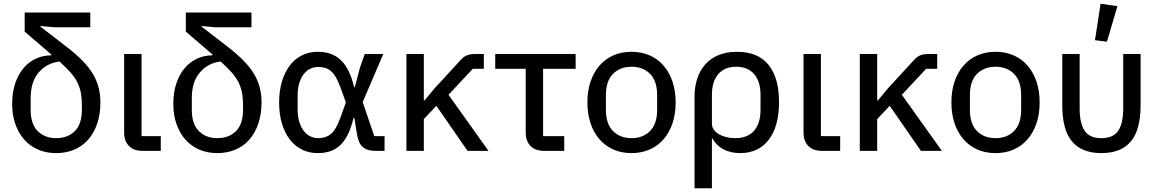

<svg xmlns="http://www.w3.org/2000/svg" viewBox="-20 -807 6197 1027"><path d="M271 -661 197 -668V-664L333 -559Q384 -520 419.5 -484Q455 -448 476.5 -412Q498 -376 507.5 -338.5Q517 -301 517 -260Q517 -197 500 -146.5Q483 -96 452 -60.5Q421 -25 377 -6.5Q333 12 280 12Q227 12 183.5 -7Q140 -26 109.5 -60.5Q79 -95 62 -143.5Q45 -192 45 -250Q45 -314 62 -363Q79 -412 108 -445Q137 -478 174.5 -494.5Q212 -511 254 -511V-516L112 -638V-740H463V-661ZM418 -243Q418 -279 413 -308Q408 -337 395 -364Q382 -391 358.5 -418Q335 -445 298 -478Q231 -470 187.5 -420Q144 -370 144 -282V-220Q144 -143 182 -105.5Q220 -68 280 -68Q342 -68 380 -105.5Q418 -143 418 -220Z M840 0H743Q695 0 669.5 -26.5Q644 -53 644 -98V-518H737V-79H840Z M1133 -661 1059 -668V-664L1195 -559Q1246 -520 1281.5 -484Q1317 -448 1338.5 -412Q1360 -376 1369.5 -338.5Q1379 -301 1379 -260Q1379 -197 1362 -146.5Q1345 -96 1314 -60.5Q1283 -25 1239 -6.5Q1195 12 1142 12Q1089 12 1045.5 -7Q1002 -26 971.5 -60.5Q941 -95 924 -143.5Q907 -192 907 -250Q907 -314 924 -363Q941 -412 970 -445Q999 -478 1036.5 -494.5Q1074 -511 1116 -511V-516L974 -638V-740H1325V-661ZM1280 -243Q1280 -279 1275 -308Q1270 -337 1257 -364Q1244 -391 1220.5 -418Q1197 -445 1160 -478Q1093 -470 1049.5 -420Q1006 -370 1006 -282V-220Q1006 -143 1044 -105.5Q1082 -68 1142 -68Q1204 -68 1242 -105.5Q1280 -143 1280 -220Z M2037 0H1989Q1945 0 1921.5 -19.5Q1898 -39 1890 -87L1875 -177H1871Q1850 -83 1805 -35.5Q1760 12 1680 12Q1633 12 1595 -7Q1557 -26 1530 -61Q1503 -96 1488 -146.5Q1473 -197 1473 -259Q1473 -321 1488 -371Q1503 -421 1530 -456.5Q1557 -492 1595 -511Q1633 -530 1680 -530Q1758 -530 1805 -483.5Q1852 -437 1874 -341H1878L1905 -444L1931 -518H2030L1920 -261L1982 -79H2037ZM1682 -68Q1723 -68 1750.5 -91Q1778 -114 1801 -178L1830 -259L1801 -340Q1789 -372 1777 -393Q1765 -414 1750.5 -426.5Q1736 -439 1719.5 -444Q1703 -449 1682 -449Q1660 -449 1640 -439.5Q1620 -430 1605 -411Q1590 -392 1581 -363Q1572 -334 1572 -296V-222Q1572 -184 1581 -155Q1590 -126 1605 -106.5Q1620 -87 1640 -77.5Q1660 -68 1682 -68Z M2314 -241 2247 -170V0H2154V-518H2247V-270H2251L2305 -335L2443 -485Q2460 -504 2477 -511Q2494 -518 2519 -518H2568V-439H2509L2379 -300L2593 0H2481Z M2891 0Q2843 0 2817.5 -26.5Q2792 -53 2792 -98V-439H2629V-518H3059V-439H2885V-79H2998V0Z M3358 12Q3305 12 3261.5 -7Q3218 -26 3187 -61.5Q3156 -97 3139 -147Q3122 -197 3122 -259Q3122 -321 3139 -371Q3156 -421 3187 -456.5Q3218 -492 3261.5 -511Q3305 -530 3358 -530Q3411 -530 3454.5 -511Q3498 -492 3529 -456.5Q3560 -421 3577 -371Q3594 -321 3594 -259Q3594 -197 3577 -147Q3560 -97 3529 -61.5Q3498 -26 3454.5 -7Q3411 12 3358 12ZM3358 -68Q3419 -68 3457 -106Q3495 -144 3495 -220V-298Q3495 -374 3457 -412Q3419 -450 3358 -450Q3297 -450 3259 -412Q3221 -374 3221 -298V-220Q3221 -144 3259 -106Q3297 -68 3358 -68Z M3695 -290Q3695 -341 3709 -385Q3723 -429 3751.5 -461.5Q3780 -494 3822.5 -512Q3865 -530 3922 -530Q4035 -530 4091 -460Q4147 -390 4147 -262Q4147 -131 4092 -59.5Q4037 12 3938 12Q3888 12 3849.5 -8.5Q3811 -29 3792 -65H3788V200H3695ZM3912 -68Q3979 -68 4013.5 -107.5Q4048 -147 4048 -220V-299Q4048 -371 4014 -410.5Q3980 -450 3918 -450Q3856 -450 3822 -410.5Q3788 -371 3788 -299V-146Q3788 -128 3798 -113.5Q3808 -99 3825.5 -89Q3843 -79 3865.5 -73.5Q3888 -68 3912 -68Z M4474 0H4377Q4329 0 4303.5 -26.5Q4278 -53 4278 -98V-518H4371V-79H4474Z M4739 -241 4672 -170V0H4579V-518H4672V-270H4676L4730 -335L4868 -485Q4885 -504 4902 -511Q4919 -518 4944 -518H4993V-439H4934L4804 -300L5018 0H4906Z M5305 12Q5252 12 5208.5 -7Q5165 -26 5134 -61.5Q5103 -97 5086 -147Q5069 -197 5069 -259Q5069 -321 5086 -371Q5103 -421 5134 -456.5Q5165 -492 5208.5 -511Q5252 -530 5305 -530Q5358 -530 5401.5 -511Q5445 -492 5476 -456.5Q5507 -421 5524 -371Q5541 -321 5541 -259Q5541 -197 5524 -147Q5507 -97 5476 -61.5Q5445 -26 5401.5 -7Q5358 12 5305 12ZM5305 -68Q5366 -68 5404 -106Q5442 -144 5442 -220V-298Q5442 -374 5404 -412Q5366 -450 5305 -450Q5244 -450 5206 -412Q5168 -374 5168 -298V-220Q5168 -144 5206 -106Q5244 -68 5305 -68Z M5755 -229Q5755 -146 5782 -107Q5809 -68 5871 -68Q5934 -68 5961 -107Q5988 -146 5988 -229V-518H6081V-245Q6081 -112 6028.5 -50Q5976 12 5871 12Q5767 12 5714.5 -50Q5662 -112 5662 -245V-518H5755ZM5901 -584 5837 -592 5867 -787 5957 -774Z"/></svg>

Font: IBM Plex Sans Text
Style: Regular
Weight: 450
Designer: Mike Abbink, Paul van der Laan, Pieter van Rosmalen
Foundry: Bold Monday
Version: Version 3.005